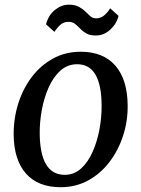

<svg xmlns="http://www.w3.org/2000/svg" viewBox="-20 -790 605 822"><path d="M325.5 -568.5Q422 -568.5 473.8 -509Q525.5 -449.5 526.5 -340Q527.5 -272 507 -209Q486.5 -146 448.5 -96.2Q410.5 -46.5 357.5 -17.5Q304.5 11.5 239.5 11.5Q143 11.5 91.2 -47Q39.5 -105.5 38.5 -213.5Q38 -282.5 58 -346.2Q78 -410 115.8 -460Q153.5 -510 206.8 -539.2Q260 -568.5 325.5 -568.5ZM310.5 -515Q269 -515 238.5 -487.5Q208 -460 188.2 -415.5Q168.5 -371 159 -319Q149.5 -267 150 -217.5Q152 -41.5 257 -41.5Q297.5 -41.5 327.5 -69Q357.5 -96.5 377 -141Q396.5 -185.5 406 -237.5Q415.5 -289.5 415 -339Q414 -515 310.5 -515ZM177 -686Q187.5 -725.5 215.5 -747.8Q243.5 -770 274.5 -770Q300.5 -770 317 -761.2Q333.5 -752.5 345 -741Q356.5 -729.5 367 -720.5Q377.5 -711.5 391.5 -711.5Q411 -711.5 426.2 -724.2Q441.5 -737 451.5 -754.5L487.5 -722Q479.5 -688.5 452.2 -663.2Q425 -638 390 -638Q365 -638 349.8 -646.8Q334.5 -655.5 323.5 -667.2Q312.5 -679 301.2 -687.8Q290 -696.5 272.5 -696.5Q253.5 -696.5 239.5 -684.8Q225.5 -673 213 -653.5Z"/></svg>

Font: Merriweather
Style: Italic
Weight: 400
Italic angle: -7.8°
Designer: Eben Sorkin
Foundry: Eben Sorkin
Version: Version 2.100